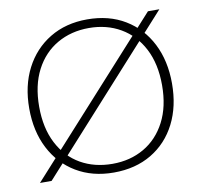

<svg xmlns="http://www.w3.org/2000/svg" viewBox="-80 -797 934 894"><g transform="rotate(-10 387.0 -350.0)"><path d="M40 0 674 -700H728L95 0ZM388 12Q287 12 211 -33.5Q135 -79 93 -160.5Q51 -242 51 -350Q51 -457 93 -538.5Q135 -620 211 -666Q287 -712 388 -712Q491 -712 567 -666Q643 -620 684.5 -538.5Q726 -457 726 -350Q726 -242 684.5 -160.5Q643 -79 567 -33.5Q491 12 388 12ZM389 -29Q473 -29 538.5 -67Q604 -105 641.5 -177Q679 -249 679 -350Q679 -451 641.5 -523Q604 -595 538.5 -633Q473 -671 389 -671Q305 -671 239 -633Q173 -595 135.5 -523Q98 -451 98 -350Q98 -249 135.5 -176.5Q173 -104 238.5 -66.5Q304 -29 389 -29Z"/></g></svg>

Font: DM Sans 20pt ExtraLight
Style: Regular
Weight: 250
Version: Version 4.004;gftools[0.9.30]